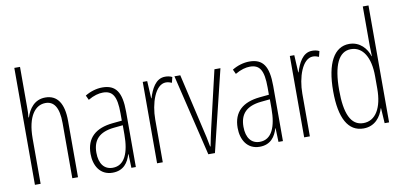

<svg xmlns="http://www.w3.org/2000/svg" viewBox="-71 -1055 2584 1229"><g transform="rotate(-10 1220.5 -441.0)"><path d="M107 -569V-826H70V-66H107V-360C107 -506 161 -570 227 -570C279 -570 313 -531 313 -424V-66H350V-432C350 -547 309 -605 232 -605C160 -605 124 -550 107 -498H104C107 -521 107 -538 107 -569Z M602 -605C565 -605 524 -593 490 -572L504 -542C541 -564 574 -572 600 -572C663 -572 689 -534 689 -422V-374L628 -368C518 -357 455 -304 455 -199C455 -125 491 -56 574 -56C646 -56 677 -104 692 -155H694L697 -66H726V-425C726 -553 690 -605 602 -605ZM630 -338 690 -344V-284C690 -166 658 -87 580 -87C526 -87 493 -127 493 -200C493 -284 537 -328 630 -338Z M1010 -603C947 -603 918 -537 901 -482H899L893 -595H864V-66H901V-344C901 -447 939 -566 1009 -566C1023 -566 1038 -561 1047 -557L1056 -593C1041 -601 1024 -603 1010 -603Z M1197 -66H1240L1369 -595H1330L1244 -227C1235 -188 1227 -150 1220 -113H1217C1210 -155 1201 -194 1192 -231L1108 -595H1070Z M1558 -605C1521 -605 1480 -593 1446 -572L1460 -542C1497 -564 1530 -572 1556 -572C1619 -572 1645 -534 1645 -422V-374L1584 -368C1474 -357 1411 -304 1411 -199C1411 -125 1447 -56 1530 -56C1602 -56 1633 -104 1648 -155H1650L1653 -66H1682V-425C1682 -553 1646 -605 1558 -605ZM1586 -338 1646 -344V-284C1646 -166 1614 -87 1536 -87C1482 -87 1449 -127 1449 -200C1449 -284 1493 -328 1586 -338Z M1966 -603C1903 -603 1874 -537 1857 -482H1855L1849 -595H1820V-66H1857V-344C1857 -447 1895 -566 1965 -566C1979 -566 1994 -561 2003 -557L2012 -593C1997 -601 1980 -603 1966 -603Z M2205 -56C2280 -56 2319 -111 2335 -164H2337L2343 -66H2372V-826H2335V-572C2335 -550 2336 -529 2337 -503H2335C2320 -553 2277 -605 2207 -605C2110 -605 2054 -507 2054 -324C2054 -149 2105 -56 2205 -56ZM2210 -90C2127 -90 2093 -175 2093 -324C2093 -486 2133 -570 2212 -570C2290 -570 2335 -494 2335 -373V-292C2335 -168 2290 -90 2210 -90Z"/></g></svg>

Font: Noto Sans Malayalam UI ExtraCondensed ExtraLight
Style: Regular
Weight: 200
Width: 2
Designer: Jelle Bosma - Monotype Design Team
Foundry: Monotype Imaging Inc.
Version: Version 2.104